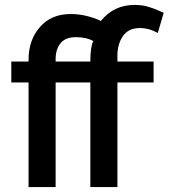

<svg xmlns="http://www.w3.org/2000/svg" viewBox="-20 -760 685 780"><path d="M548 -646Q502 -646 479.5 -613.5Q457 -581 457 -534V-510H604V-425H457V0H347V-425H206V0H96V-425H26V-510H96V-518Q96 -597 142 -650Q188 -703 267 -703Q329 -703 390 -675Q442 -740 527 -740Q543 -740 557.5 -738Q572 -736 585.5 -731.5Q599 -727 606.5 -724.5Q614 -722 628 -715.5Q642 -709 645 -708L621 -626Q586 -646 548 -646ZM206 -510H347Q347 -570 359 -593Q332 -609 288 -609Q246 -609 226 -584.5Q206 -560 206 -520Z"/></svg>

Font: Raleway
Style: Regular
Weight: 600
Designer: Matt McInerney, Pablo Impallari, Rodrigo Fuenzalida
Foundry: Matt McInerney, Pablo Impallari, Rodrigo Fuenzalida
Version: Version 1.000;PS 001.001;hotconv 1.0.56; ttfautohint (v1.5)